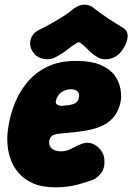

<svg xmlns="http://www.w3.org/2000/svg" viewBox="-20 -784 569 826"><path d="M220 22Q162 22 123 5Q84 -12 60 -40Q36 -68 25 -100.5Q14 -133 12 -166Q10 -199 14 -225L18 -250Q25 -293 44 -340.5Q63 -388 96.5 -429Q130 -470 182 -496Q234 -522 306 -522Q373 -522 413 -504.5Q453 -487 472.5 -460.5Q492 -434 497.5 -404.5Q503 -375 500 -352Q493 -313 474.5 -287.5Q456 -262 428.5 -247.5Q401 -233 368.5 -226Q336 -219 302 -215.5Q268 -212 236 -209Q212 -207 203 -199Q194 -191 192 -178Q190 -165 195.5 -154.5Q201 -144 213 -138.5Q225 -133 244 -133Q267 -133 291 -146.5Q315 -160 334 -166Q358 -174 378.5 -165.5Q399 -157 413 -139Q427 -121 429 -99Q432 -62 416 -40.5Q400 -19 381 -11Q361 -3 316.5 9.5Q272 22 220 22ZM247 -329Q289 -331 303.5 -340Q318 -349 319 -364Q322 -376 318 -384Q314 -392 306 -396Q298 -400 287 -400Q271 -400 256.5 -394Q242 -388 232.5 -376Q223 -364 220 -347Q219 -337 228.5 -332.5Q238 -328 247 -329ZM507 -666Q531 -652 529 -625.5Q527 -599 509 -573L508 -571Q493 -548 472 -538Q451 -528 430.5 -529Q410 -530 396 -540Q373 -555 359 -570Q345 -585 327 -599Q320 -605 310 -599Q287 -585 269 -570Q251 -555 223 -540Q199 -526 171 -530Q143 -534 127 -553L126 -555Q105 -580 111 -610Q117 -640 149 -656Q172 -667 199.5 -682.5Q227 -698 252.5 -714Q278 -730 295 -745Q319 -764 343.5 -764Q368 -764 385 -748Q413 -726 445.5 -704.5Q478 -683 507 -666Z"/></svg>

Font: Winky Sans ExtraBold
Style: Italic
Weight: 800
Italic angle: -8.97852°
Designer: Simon Atzbach
Foundry: typofactur
Version: Version 1.205